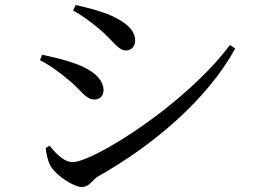

<svg xmlns="http://www.w3.org/2000/svg" viewBox="-20 -740 1040 764"><path d="M271 -698C301 -682 341 -654 377 -623C430 -579 449 -539 482 -539C503 -539 518 -557 518 -578C518 -621 479 -654 411 -683C363 -701 317 -712 281 -720ZM895 -561C717 -323 351 -95 269 -95C234 -95 202 -130 177 -160L162 -151C163 -133 171 -94 184 -75C208 -39 272 4 307 4C336 4 347 -24 370 -38C591 -162 806 -346 916 -547ZM139 -501C178 -480 213 -456 253 -422C303 -382 320 -344 356 -344C381 -344 392 -363 392 -381C392 -426 346 -463 282 -486C234 -503 196 -512 148 -522Z"/></svg>

Font: Noto Serif TC Medium
Style: Regular
Weight: 500
Designer: Ryoko NISHIZUKA 西塚涼子 (kana & ideographs); Frank Grießhammer (Latin, Greek & Cyrillic); Wenlong ZHANG 张文龙 (bopomofo); San
Foundry: Adobe
Version: Version 2.001;hotconv 1.1.0;makeotfexe 2.6.0